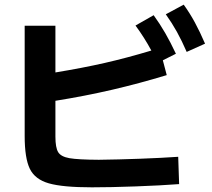

<svg xmlns="http://www.w3.org/2000/svg" viewBox="-20 -801 904 817"><path d="M85 -222.7V-691.4H215.8V-492.7Q333.5 -512.2 425.8 -533.2Q518.1 -554.2 624 -585.9Q594.7 -640.6 556.6 -692.4L633.8 -736.3Q660.6 -699.2 683.1 -660.2Q705.6 -621.1 728.5 -572.3L672.9 -544.4L689.5 -481.4Q572.3 -445.8 456.5 -418.9Q340.8 -392.1 215.8 -372.1V-219.7Q215.8 -172.9 227.5 -153.6Q239.3 -134.3 275.6 -127.9Q312 -121.6 400.4 -121.1Q482.9 -122.1 575 -125.5Q667 -128.9 738.3 -133.8L742.2 -17.6Q664.6 -11.7 557.4 -7.8Q450.2 -3.9 371.1 -3.9Q247.1 -3.9 188 -20.8Q128.9 -37.6 106.9 -82.8Q85 -127.9 85 -222.7ZM685.5 -740.2 761.7 -781.2Q788.1 -744.6 809.3 -705.3Q830.6 -666 852.5 -615.2L774.4 -580.1Q753.9 -627.4 732.9 -665.3Q711.9 -703.1 685.5 -740.2Z"/></svg>

Font: Pretendard GOV
Style: Bold
Weight: 700
Designer: Base glyphs from Inter by Rasmus Andersson; Hangeul glyphs from Noto Sans CJK(Source Han Sans) by Jang Soo-young and Kan
Foundry: Kil Hyung-jin
Version: Version 1.309